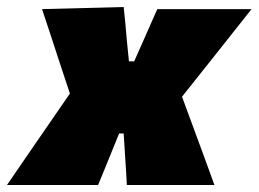

<svg xmlns="http://www.w3.org/2000/svg" viewBox="-63 -528 738 548"><path d="M-43 0Q-18.5 -36 -0.2 -62.5Q18 -89 34.5 -113Q51 -137 70 -164.5L136.5 -261L107 -350Q94.5 -387.5 83.8 -421Q73 -454.5 57 -502L290 -508Q292.5 -483.5 294.8 -460.8Q297 -438 299 -413L305 -353H320L346 -411.5Q357 -436.5 366.2 -457.5Q375.5 -478.5 386 -502H655Q628.5 -468.5 609 -444Q589.5 -419.5 572.2 -397.5Q555 -375.5 534.5 -350L456.5 -252L490 -161Q503.5 -124.5 517 -87.8Q530.5 -51 549 0H299Q298 -21.5 296.8 -40.8Q295.5 -60 294 -83L290 -147H277L253 -88Q242.5 -62.5 234.8 -43.2Q227 -24 217 0Z"/></svg>

Font: Commissioner Black
Style: Italic
Weight: 900
Italic angle: -12°
Designer: Kostas Bartsokas
Foundry: Kostas Bartsokas
Version: Version 1.000; ttfautohint (v1.8.3)